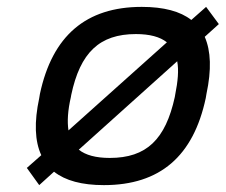

<svg xmlns="http://www.w3.org/2000/svg" viewBox="-20 -529 656 558"><path d="M96 -256 94 -244C79 -174 81 -119 100 -78L58 -41L94 9L137 -30C170 -4 218 9 282 9C445 9 542 -75 578 -244L580 -256C595 -326 593 -381 575 -422L616 -459L579 -509L536 -471C504 -496 456 -509 392 -509C230 -509 132 -425 96 -256ZM179 -150C175 -176 177 -208 186 -247L187 -253C213 -376 269 -430 375 -430C415 -430 445 -422 465 -406ZM209 -94 495 -351C500 -325 497 -293 489 -253L488 -247C461 -124 406 -70 299 -70C259 -70 229 -78 209 -94Z"/></svg>

Font: LT Wave Text Italic
Style: Regular
Weight: 400
Designer: Daniel Lyons
Version: Version 2.5 (Glyphs App)